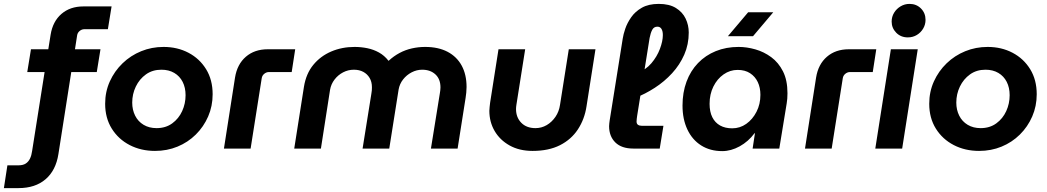

<svg xmlns="http://www.w3.org/2000/svg" viewBox="-126 -763 5377 986"><path d="M-106 203 -88 86H-31Q-8 86 6 77Q20 68 28 51.5Q36 35 39 12L103 -393H14L33 -510H122L134 -585Q145 -653 189.5 -691.5Q234 -730 302 -730H447L428 -613H307Q294 -613 283 -604Q272 -595 270 -581L259 -510H390L371 -393H240L174 28Q161 112 108 157.5Q55 203 -31 203Z M670 12Q598 12 540 -18Q482 -48 448 -102.5Q414 -157 414 -230Q414 -292 438 -345Q462 -398 503.5 -438Q545 -478 599 -500Q653 -522 714 -522Q785 -522 842 -492Q899 -462 932.5 -407.5Q966 -353 966 -279Q966 -218 943 -165Q920 -112 879.5 -72Q839 -32 785.5 -10Q732 12 670 12ZM678 -105Q725 -105 758.5 -129.5Q792 -154 809.5 -192.5Q827 -231 827 -274Q827 -313 812 -342.5Q797 -372 769 -388.5Q741 -405 703 -405Q657 -405 623.5 -381Q590 -357 571.5 -318.5Q553 -280 553 -236Q553 -199 568 -169Q583 -139 611.5 -122Q640 -105 678 -105Z M1024 0 1081 -365Q1092 -433 1136.5 -471.5Q1181 -510 1249 -510H1390L1372 -393H1255Q1242 -393 1231 -384Q1220 -375 1218 -361L1161 0Z M1385 0 1435 -318Q1446 -385 1483 -430Q1520 -475 1575 -498.5Q1630 -522 1695 -522Q1728 -522 1760 -515.5Q1792 -509 1820 -493.5Q1848 -478 1869 -451H1870Q1896 -475 1926 -491Q1956 -507 1989.5 -514.5Q2023 -522 2057 -522Q2125 -522 2172.5 -497Q2220 -472 2245 -426Q2270 -380 2270 -316Q2270 -302 2268.5 -287.5Q2267 -273 2265 -260L2224 0H2087L2133 -285Q2134 -291 2135 -299Q2136 -307 2136 -314Q2136 -357 2110 -381Q2084 -405 2042 -405Q2014 -405 1988 -391.5Q1962 -378 1944 -355Q1926 -332 1921 -303L1873 0H1736L1781 -281Q1783 -290 1783.5 -299Q1784 -308 1784 -315Q1784 -343 1772 -363Q1760 -383 1739.5 -394Q1719 -405 1691 -405Q1662 -405 1636 -391.5Q1610 -378 1592 -354.5Q1574 -331 1569 -302L1522 0Z M2932 -510 2886 -217Q2876 -151 2842 -99Q2808 -47 2750 -17.5Q2692 12 2609 12Q2541 12 2491 -16Q2441 -44 2414 -90.5Q2387 -137 2387 -194Q2387 -203 2388.5 -214.5Q2390 -226 2391 -236L2434 -510H2571L2526 -225Q2525 -219 2524.5 -213.5Q2524 -208 2524 -203Q2524 -160 2551 -132.5Q2578 -105 2624 -105Q2655 -105 2681.5 -120.5Q2708 -136 2726.5 -163Q2745 -190 2750 -225L2795 -510Z M3127 0Q3066 0 3034 -31.5Q3002 -63 3002 -115Q3002 -122 3003 -129.5Q3004 -137 3005 -145L3072 -565Q3075 -586 3085 -615.5Q3095 -645 3115.5 -674.5Q3136 -704 3170.5 -723.5Q3205 -743 3257 -743Q3311 -743 3345 -722Q3379 -701 3395 -667.5Q3411 -634 3411 -596Q3411 -535 3388 -482.5Q3365 -430 3325.5 -387Q3286 -344 3236.5 -312Q3187 -280 3135 -260L3146 -388Q3190 -404 3219 -438Q3248 -472 3263 -512Q3278 -552 3278 -583Q3278 -603 3271 -614.5Q3264 -626 3250 -626Q3232 -626 3223.5 -610Q3215 -594 3210 -568L3146 -168Q3145 -162 3144 -153Q3143 -144 3143 -139Q3143 -127 3150.5 -122Q3158 -117 3170 -117H3281L3262 0Z M3583 13Q3521 13 3475 -16Q3429 -45 3404 -98Q3379 -151 3379 -221Q3379 -288 3399.5 -343.5Q3420 -399 3458.5 -439Q3497 -479 3550 -500.5Q3603 -522 3667 -522Q3709 -522 3753 -509.5Q3797 -497 3834.5 -469.5Q3872 -442 3895 -396.5Q3918 -351 3918 -284Q3918 -269 3917 -256.5Q3916 -244 3914 -232L3876 0H3739L3751 -79H3749Q3717 -36 3672.5 -11.5Q3628 13 3583 13ZM3634 -104Q3674 -104 3706.5 -127Q3739 -150 3759 -189Q3779 -228 3779 -276Q3779 -313 3765.5 -341.5Q3752 -370 3726 -387Q3700 -404 3662 -404Q3623 -404 3590 -381Q3557 -358 3537.5 -318.5Q3518 -279 3518 -230Q3518 -189 3532 -161Q3546 -133 3572 -118.5Q3598 -104 3634 -104ZM3612 -577 3716 -700H3845L3741 -577Z M4008 0 4065 -365Q4076 -433 4120.5 -471.5Q4165 -510 4233 -510H4374L4356 -393H4239Q4226 -393 4215 -384Q4204 -375 4202 -361L4145 0Z M4369 0 4449 -510H4587L4507 0ZM4536 -571Q4500 -571 4476.5 -595Q4453 -619 4453 -652Q4453 -677 4465.5 -697.5Q4478 -718 4499 -730.5Q4520 -743 4545 -743Q4580 -743 4603.5 -719.5Q4627 -696 4627 -661Q4627 -637 4615 -616.5Q4603 -596 4582.5 -583.5Q4562 -571 4536 -571Z M4902 12Q4830 12 4772 -18Q4714 -48 4680 -102.5Q4646 -157 4646 -230Q4646 -292 4670 -345Q4694 -398 4735.5 -438Q4777 -478 4831 -500Q4885 -522 4946 -522Q5017 -522 5074 -492Q5131 -462 5164.5 -407.5Q5198 -353 5198 -279Q5198 -218 5175 -165Q5152 -112 5111.5 -72Q5071 -32 5017.5 -10Q4964 12 4902 12ZM4910 -105Q4957 -105 4990.5 -129.5Q5024 -154 5041.5 -192.5Q5059 -231 5059 -274Q5059 -313 5044 -342.5Q5029 -372 5001 -388.5Q4973 -405 4935 -405Q4889 -405 4855.5 -381Q4822 -357 4803.5 -318.5Q4785 -280 4785 -236Q4785 -199 4800 -169Q4815 -139 4843.5 -122Q4872 -105 4910 -105Z"/></svg>

Font: MuseoModerno Thin SemiBold
Style: Italic
Weight: 600
Italic angle: -9°
Version: Version 1.003